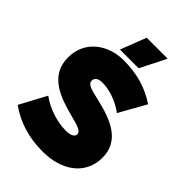

<svg xmlns="http://www.w3.org/2000/svg" viewBox="-263 -1020 1146 1146"><g transform="rotate(45 310.0 -447.0)"><path d="M455 -907H278L215 -744H373ZM319 13C483 13 598 -73 598 -214C598 -356 475 -406 339 -438C276 -453 227 -461 227 -493C227 -518 247 -531 282 -531C336 -531 414 -507 470 -463L565 -632C480 -688 391 -715 276 -715C151 -715 29 -638 29 -492C29 -337 169 -292 290 -260C348 -245 393 -234 393 -207C393 -187 373 -173 328 -173C262 -173 174 -197 107 -247L17 -79C99 -20 198 13 319 13Z"/></g></svg>

Font: Fixel Display Black
Style: Regular
Weight: 900
Designer: AlfaBravo + MacPaw
Foundry: Kyrylo Tkachov, Marchela Mozhyna, Serhii Makarenko, Maria Weinstein, Zakhar Kryvoshyya
Version: Version 1.211